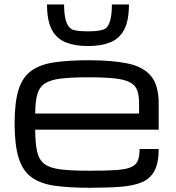

<svg xmlns="http://www.w3.org/2000/svg" viewBox="-20 -849 805 879"><path d="M706.5 -167Q706.5 -104 687.7 -67.9Q668.9 -31.7 630.4 -15.1Q591.8 1.5 532 6.1Q472.2 10.7 389.6 10.7Q295.4 10.7 229.7 1.2Q164.1 -8.3 123.8 -37.8Q83.5 -67.4 65.2 -126.5Q46.9 -185.5 46.9 -284.2Q46.9 -379.9 64.7 -437.5Q82.5 -495.1 122.6 -524.4Q162.6 -553.7 227.8 -563.5Q293 -573.2 387.2 -573.2Q495.1 -573.2 565.9 -558.1Q636.7 -543 671.6 -500.5Q706.5 -458 706.5 -376V-255.4H141.1Q141.6 -192.9 149.9 -155.3Q158.2 -117.7 183.1 -98.6Q208 -79.6 257.6 -73.5Q307.1 -67.4 389.6 -67.4Q463.9 -67.4 509.5 -70.3Q555.2 -73.2 578.9 -83.3Q602.5 -93.3 610.8 -113.3Q619.1 -133.3 619.1 -167ZM387.2 -495.1Q307.6 -495.1 259 -489.3Q210.4 -483.4 185.1 -466.6Q159.7 -449.7 150.6 -416.5Q141.6 -383.3 141.1 -329.1H616.7V-376Q616.7 -411.1 608.6 -434.3Q600.6 -457.5 577.1 -470.9Q553.7 -484.4 508.1 -489.7Q462.4 -495.1 387.2 -495.1ZM382.8 -638.2Q323.7 -638.2 281.7 -654.8Q239.7 -671.4 217.5 -712.6Q195.3 -753.9 195.3 -828.6H273.4Q273.4 -736.3 307.1 -715.8Q324.2 -705.6 382.8 -705.6Q441.4 -705.6 460.9 -717.3Q492.2 -736.3 492.2 -828.6H570.3Q570.3 -753.9 548.1 -712.6Q525.9 -671.4 484.1 -654.8Q442.4 -638.2 382.8 -638.2Z"/></svg>

Font: Michroma
Style: Regular
Weight: 400
Designer: Vernon Adams
Foundry: Vernon Adams
Version: Version 1.100; ttfautohint (v1.8.4.7-5d5b);gftools[0.9.29]